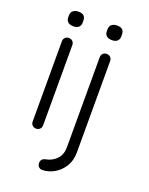

<svg xmlns="http://www.w3.org/2000/svg" viewBox="-160 -754 805 1035"><g transform="rotate(20 242.5 -237.0)"><path d="M107 0Q94 0 85.5 -8.5Q77 -17 77 -30V-490Q77 -503 85.5 -511.5Q94 -520 107 -520Q120 -520 128.5 -511.5Q137 -503 137 -490V-30Q137 -17 128.5 -8.5Q120 0 107 0ZM65 -624V-634Q65 -652 76.5 -661.5Q88 -671 108 -671Q148 -671 148 -634V-624Q148 -606 137.5 -596.5Q127 -587 107 -587Q87 -587 76 -596.5Q65 -606 65 -624ZM186 170V166Q186 155 193 147.5Q200 140 212 138Q249 131 273.5 105.5Q298 80 298 37V-479Q298 -492 306.5 -500.5Q315 -509 328 -509Q341 -509 349.5 -500.5Q358 -492 358 -479V46Q358 92 336.5 126.5Q315 161 281.5 179.5Q248 198 214 198Q202 198 194 190Q186 182 186 170ZM286 -625V-635Q286 -653 297.5 -662.5Q309 -672 329 -672Q369 -672 369 -635V-625Q369 -607 358.5 -597.5Q348 -588 328 -588Q308 -588 297 -597.5Q286 -607 286 -625Z"/></g></svg>

Font: Quicksand
Style: Regular
Weight: 400
Designer: Andrew Paglinawan
Foundry: Andrew Paglinawan
Version: Version 3.000